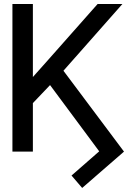

<svg xmlns="http://www.w3.org/2000/svg" viewBox="-20 -747 671 946"><path d="M142 -367.5 214.5 -448.9 460.9 -727.3H583.1L292.6 -398.4L590.9 0L384.9 179L332.4 117.9L468.8 -1.4L226.6 -327.8L142 -239V0H41.2V-727.3H142Z"/></svg>

Font: Interop
Style: Regular
Weight: 400
Designer: Rasmus Andersson, Google, Jang Haemin
Foundry: jhaemin
Version: Version 1.008